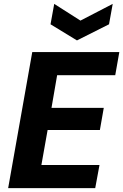

<svg xmlns="http://www.w3.org/2000/svg" viewBox="-20 -968 634 988"><path d="M22 0 146 -700H594L573 -581H274L245 -413H514L494 -299H225L193 -119H492L470 0ZM560 -948 541 -843 376 -760 240 -843 259 -948 394 -862Z"/></svg>

Font: DM Sans 20pt Black
Style: Italic
Weight: 900
Italic angle: -10°
Version: Version 4.004;gftools[0.9.30]